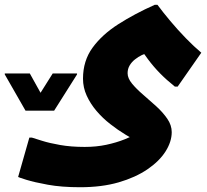

<svg xmlns="http://www.w3.org/2000/svg" viewBox="-116 -521 868 805"><path d="M220 264Q142 264 84.5 253.5Q27 243 -5 233Q-37 223 -40 221L7 56H18Q31 60 61 69.5Q91 79 136.5 87Q182 95 239 95Q288 95 330 86Q372 77 407 63Q442 49 467 35L473 78Q444 64 411 44Q378 24 346 -1Q314 -26 288.5 -56Q263 -86 247.5 -120Q232 -154 232 -191Q232 -266 272 -321Q312 -376 380 -419.5Q448 -463 533 -501H544Q567 -470 598 -433Q629 -396 663 -361Q697 -326 728 -300L629 -158H617Q582 -186 555 -213.5Q528 -241 504.5 -272.5Q481 -304 455 -343L527 -298Q520 -301 506.5 -299Q493 -297 478.5 -290Q464 -283 450 -272Q436 -261 427.5 -246.5Q419 -232 419 -214Q419 -193 437.5 -170.5Q456 -148 483.5 -124.5Q511 -101 539 -75.5Q567 -50 585.5 -23Q604 4 604 33Q604 73 578 114Q552 155 502 189Q452 223 381.5 243.5Q311 264 220 264ZM9 -213 54 -132 105 -213H207V-209L111 -57H-9L-96 -209V-213Z"/></svg>

Font: Kufam ExtraBold
Style: Regular
Weight: 800
Designer: Wael Morcos, Artur Schmal
Foundry: Original Type
Version: Version 1.300; ttfautohint (v1.8.3)